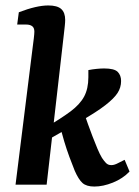

<svg xmlns="http://www.w3.org/2000/svg" viewBox="-20 -677 508 704"><path d="M37 0 100 -505Q102 -519 104 -536.5Q106 -554 106 -561Q106 -575 98 -581Q90 -587 76 -587H43L49 -632Q114 -657 157 -657Q190 -657 204.5 -644Q219 -631 219 -604Q219 -595 217.5 -581.5Q216 -568 214 -550L151 0ZM326 7Q297 7 282.5 -6Q268 -19 254 -51Q245 -73 234.5 -101.5Q224 -130 215.5 -158.5Q207 -187 201 -210L291 -255Q295 -243 302.5 -222Q310 -201 319 -177.5Q328 -154 337 -132.5Q346 -111 354 -98Q362 -86 368.5 -79.5Q375 -73 383 -72Q394 -70 408 -76.5Q422 -83 437 -91L455 -48Q430 -22 394 -7.5Q358 7 326 7ZM136 -153 145 -208Q203 -242 238 -268Q273 -294 288.5 -323Q304 -352 304 -394V-420Q319 -423 334.5 -424.5Q350 -426 362 -426Q399 -426 411.5 -413.5Q424 -401 424 -380Q424 -356 411 -336Q398 -316 366.5 -291.5Q335 -267 278.5 -234.5Q222 -202 136 -153Z"/></svg>

Font: Rasa SemiBold
Style: Italic
Weight: 600
Italic angle: -7.10001°
Designer: Anna Giedrys (Yrsa+Rasa design), David Brezina (Yrsa art-direction, Rasa art-direction, design)
Foundry: Rosetta Type Foundry
Version: Version 2.004